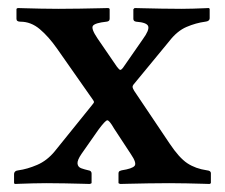

<svg xmlns="http://www.w3.org/2000/svg" viewBox="-20 -456 561 478"><path d="M183 -73Q172 -57 173 -48.5Q174 -40 182.5 -37Q191 -34 200 -32Q208 -31 208 -24V0L204 2Q204 2 185.5 1.5Q167 1 141.5 0.5Q116 0 95 0Q80 0 61.5 0.5Q43 1 30 1.5Q17 2 17 2L15 0V-22Q15 -31 26 -32Q48 -35 72.5 -45.5Q97 -56 116 -79L208 -193Q214 -200 214 -202Q214 -204 211 -208L122 -335Q101 -365 79 -383.5Q57 -402 31 -402Q21 -402 21 -409V-434L24 -436Q24 -436 41 -435.5Q58 -435 81.5 -434.5Q105 -434 125 -434Q149 -434 178.5 -434.5Q208 -435 229 -435.5Q250 -436 250 -436L253 -434V-410Q253 -405 250 -403.5Q247 -402 245 -402Q217 -399 211.5 -392Q206 -385 223 -360L271 -290Q277 -282 279.5 -282Q282 -282 286 -287L336 -359Q352 -381 349 -390.5Q346 -400 319 -402Q312 -403 312 -409V-433L315 -436Q315 -436 335 -435.5Q355 -435 382 -434.5Q409 -434 432 -434Q445 -434 461 -434.5Q477 -435 488.5 -435.5Q500 -436 500 -436L502 -434V-411Q502 -403 491 -402Q468 -399 444.5 -389Q421 -379 401 -353L312 -245Q310 -242 310 -239.5Q310 -237 314 -230L402 -99Q426 -63 446.5 -49.5Q467 -36 495 -32Q505 -31 505 -25V0L502 2Q502 2 485 1.5Q468 1 444.5 0.5Q421 0 401 0Q377 0 348.5 0.5Q320 1 299.5 1.5Q279 2 279 2L275 0V-24Q275 -29 278.5 -30.5Q282 -32 283 -32Q309 -36 315 -43Q321 -50 306 -72L264 -136Q252 -157 247 -156.5Q242 -156 225 -133Z"/></svg>

Font: Libertinus Serif SemiBold
Style: Regular
Weight: 600
Designer: Philipp H. Poll, Khaled Hosny
Foundry: Caleb Maclennan
Version: Version 7.051;RELEASE